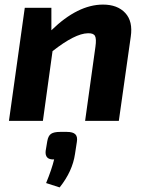

<svg xmlns="http://www.w3.org/2000/svg" viewBox="-20 -527 636 837"><path d="M204 -493V-395Q319 -507 429 -507Q492 -507 526 -470.5Q560 -434 550 -367L498 0H351L396 -323Q401 -358 394 -370.5Q387 -383 363 -382Q307 -381 209 -304L167 0H19L88 -493ZM242 48H272Q298 48 308.5 58.5Q319 69 315 92L307 144Q296 220 240 290L181 271Q206 210 216 168Q195 169 186 159.5Q177 150 179 131L186 89Q190 65 202.5 56.5Q215 48 242 48Z"/></svg>

Font: Ezarion
Style: Bold Italic
Weight: 700
Italic angle: -8°
Designer: Natanael Gama
Version: Version 1.001;PS 001.001;hotconv 1.0.70;makeotf.lib2.5.58329